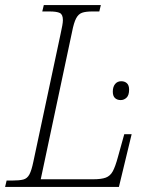

<svg xmlns="http://www.w3.org/2000/svg" viewBox="-37 -734 604 754"><path d="M-17 0 -11 -25H11Q39 -25 54.5 -29Q70 -33 78.5 -49Q87 -65 94 -99L201 -601Q205 -619 207.5 -633Q210 -647 210 -655Q210 -677 198 -683Q186 -689 157 -689H129L135 -714H359L353 -689H326Q300 -689 285.5 -684Q271 -679 262 -662Q253 -645 246 -609L123 -30H329Q361 -30 378.5 -36.5Q396 -43 406 -61.5Q416 -80 426 -117L451 -207H480L430 0ZM437 -341Q423 -341 414.5 -349Q406 -357 406 -374Q406 -393 415 -404Q424 -415 439 -415Q453 -415 461.5 -407Q470 -399 470 -382Q470 -360 460 -350.5Q450 -341 437 -341Z"/></svg>

Font: Noto Serif SemiCondensed ExtraLight
Style: Italic
Weight: 200
Width: 4
Italic angle: -12°
Designer: Monotype Design Team
Foundry: Monotype Imaging Inc.
Version: Version 2.013